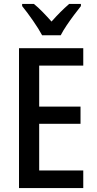

<svg xmlns="http://www.w3.org/2000/svg" viewBox="-20 -960 493 980"><path d="M405 0H77V-714H405V-625H180V-416H391V-328H180V-90H405ZM195 -780Q178 -812 148.5 -854.5Q119 -897 93 -929V-940H153Q174 -923 197 -899.5Q220 -876 243 -850Q268 -878 288 -898Q308 -918 333 -940H393V-929Q377 -909 357.5 -883Q338 -857 319.5 -829.5Q301 -802 290 -780Z"/></svg>

Font: Noto Sans Lao UI Cond Med
Style: Regular
Weight: 500
Width: 3
Designer: Monotype Design Team
Foundry: Monotype Imaging Inc.
Version: Version 2.000; ttfautohint (v1.8.4.7-5d5b)